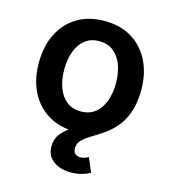

<svg xmlns="http://www.w3.org/2000/svg" viewBox="-113 -643 835 945"><g transform="rotate(15 304.5 -171.0)"><path d="M304.2 11.2Q224.6 11.2 166 -24.2Q107.4 -59.6 75.4 -122.8Q43.5 -186 43.5 -270Q43.5 -355 75.4 -418.7Q107.4 -482.4 166 -517.6Q224.6 -552.7 304.2 -552.7Q383.8 -552.7 442.4 -517.6Q501 -482.4 533.2 -418.7Q565.4 -355 565.4 -270Q565.4 -186 533.2 -122.8Q501 -59.6 442.4 -24.2Q383.8 11.2 304.2 11.2ZM304.2 -91.8Q348.6 -91.8 377.9 -115.7Q407.2 -139.6 421.9 -180.2Q436.5 -220.7 436.5 -270.5Q436.5 -320.8 421.9 -361.3Q407.2 -401.9 377.9 -425.8Q348.6 -449.7 304.2 -449.7Q260.3 -449.7 231 -425.8Q201.7 -401.9 187.3 -361.3Q172.9 -320.8 172.9 -270.5Q172.9 -220.7 187.3 -180.2Q201.7 -139.6 231 -115.7Q260.3 -91.8 304.2 -91.8ZM334 210.9Q280.3 210.9 245.1 184.8Q210 158.7 210 110.8Q210 73.2 230.7 46.9Q251.5 20.5 284.2 -0.5Q316.9 -21.5 353.8 -43.7Q390.6 -65.9 423.3 -95.2Q456.1 -124.5 476.8 -166.5Q497.6 -208.5 497.6 -270H564.9Q564.9 -200.7 547.6 -153.6Q530.3 -106.4 502.9 -75.4Q475.6 -44.4 444.8 -23.4Q414.1 -2.4 386.7 13.9Q359.4 30.3 341.8 47.6Q324.2 64.9 324.2 89.8Q324.2 126.5 361.3 126.5Q373 126.5 383.1 123Q393.1 119.6 401.9 114.7L432.1 186.5Q415.5 196.3 389.9 203.6Q364.3 210.9 334 210.9Z"/></g></svg>

Font: Inter SemiBold
Style: Regular
Weight: 600
Designer: Rasmus Andersson
Foundry: rsms
Version: Version 4.001;git-9221beed3